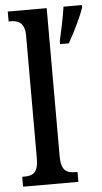

<svg xmlns="http://www.w3.org/2000/svg" viewBox="-54 -795 442 830"><g transform="rotate(-5 167.0 -380.0)"><path d="M12 0H252V-43H243C205 -43 181 -55 181 -117V-760H12V-717H22C50 -717 82 -708 82 -650V-117C82 -55 59 -43 22 -43H12ZM225 -613V-600H263C287 -642 320 -708 334 -750V-760H254C247 -712 235 -657 225 -613Z"/></g></svg>

Font: Noto Serif Devanagari ExtraCondensed Medium
Style: Regular
Weight: 500
Width: 2
Designer: Universal Thirst, Indian Type Foundry and the Monotype Design Team
Foundry: Monotype Imaging Inc.
Version: Version 2.004